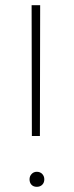

<svg xmlns="http://www.w3.org/2000/svg" viewBox="-20 -718 285 741"><path d="M102 -698H135L134 -193H103ZM122 -55Q135 -55 143 -46.5Q151 -38 151 -26Q151 -13 143 -5Q135 3 122 3Q109 3 101.5 -5Q94 -13 94 -26Q94 -38 102 -46.5Q110 -55 122 -55Z"/></svg>

Font: Freesentation 1 Thin
Style: Regular
Weight: 250
Designer: glyphs from Roboto by Christian Robertson / Hangul glyphs from Noto Sans CJK(Source Han Sans) by Jang Soo-young and Kang
Foundry: PT&
Version: Version 2.001